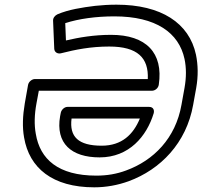

<svg xmlns="http://www.w3.org/2000/svg" viewBox="-20 -766 865 821"><path d="M455 -617C382 -617 318 -606 262 -593L259 -667C317 -686 392 -696 469 -696C647 -696 745 -626 769 -514C777 -476 777 -435 769 -390L756 -318C731 -175 637 -80 519 -37C479 -22 437 -15 392 -15C229 -15 151 -85 133 -194C126 -232 127 -276 136 -324L146 -378H630C643 -378 657 -389 659 -404C679 -540 605 -617 455 -617ZM447 -567C568 -567 616 -519 612 -428H129C118 -428 103 -418 100 -403L86 -324C77 -271 75 -222 83 -178C105 -48 204 35 383 35C433 35 483 26 530 9C666 -41 777 -154 806 -318L819 -390C828 -441 827 -488 818 -532C789 -668 669 -746 478 -746C446 -746 415 -744 387 -741C330 -734 273 -725 226 -705C215 -700 206 -689 207 -677L212 -557C213 -542 227 -535 240 -538C303 -554 368 -567 447 -567ZM237 -269C217 -153 285 -93 406 -93C532 -93 607 -183 637 -281C640 -291 639 -309 617 -309H269C254 -309 242 -295 240 -284ZM286 -259H578C550 -191 501 -143 415 -143C315 -143 276 -181 286 -259Z"/></svg>

Font: Asimov
Style: WidOuIt
Weight: 500
Designer: Google
Version: Version 2.000980; 2014